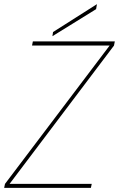

<svg xmlns="http://www.w3.org/2000/svg" viewBox="-33 -903 572 923"><path d="M519 -704H125L121 -684H494L-9 -19L-13 0H404L408 -19H13L515 -684ZM222 -749 219 -729 429 -859 433 -883Z"/></svg>

Font: Poppins Devanagari Thin
Style: Italic
Weight: 100
Italic angle: -10°
Designer: Ninad Kale (Devanagari), Jonny Pinhorn (Latin)
Foundry: Indian Type Foundry
Version: 4.005